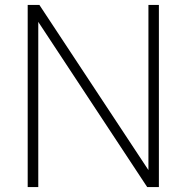

<svg xmlns="http://www.w3.org/2000/svg" viewBox="-20 -760 758 780"><path d="M583 -740H625.5V0H578L135.5 -671V0H92.5V-740H140L583 -69Z"/></svg>

Font: Encode Sans ExtraLight
Style: Regular
Weight: 275
Designer: Multiple Designers
Foundry: Impallari Type
Version: Version 2.000